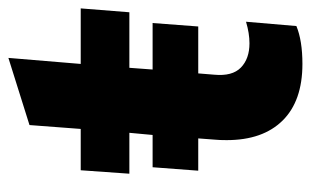

<svg xmlns="http://www.w3.org/2000/svg" viewBox="-158 -556 723 446"><g transform="rotate(-90 203.0 -333.5)"><path d="M268 -394 264 -340H372L364 -234H255L252 -197Q248 -155 268.5 -135Q289 -115 325 -115Q348 -115 375 -123L365 -6Q331 8 277 8Q191 8 145.5 -38Q100 -84 100 -168Q100 -185 101 -194L104 -234H29L37 -340H112L117 -394H22L30 -507H126L135 -626L291 -675L277 -507H406L397 -394Z"/></g></svg>

Font: Muli ExtraBold
Style: Italic
Weight: 800
Italic angle: -4.541°
Designer: Vernon Adams
Foundry: Vernon Adams
Version: Version 2.000